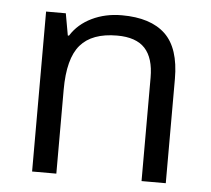

<svg xmlns="http://www.w3.org/2000/svg" viewBox="-44 -592 702 640"><g transform="rotate(5 307.0 -272.5)"><path d="M452.1 0V-346.2Q452.1 -411.6 422.4 -443.8Q392.6 -476.1 329.1 -476.1Q245.1 -476.1 206.1 -430.7Q167 -385.3 167 -280.8V0H85.9V-535.2H151.9L165 -461.9H168.9Q193.8 -501.5 238.8 -523.2Q283.7 -544.9 338.9 -544.9Q435.5 -544.9 484.4 -498.3Q533.2 -451.7 533.2 -349.1V0Z"/></g></svg>

Font: f0_44652 
Style: Regular
Weight: 400
Foundry: Ascender Corporation
Version: Version 1.10